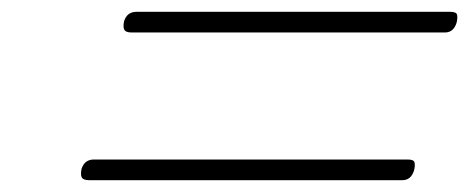

<svg xmlns="http://www.w3.org/2000/svg" viewBox="-20 -600 803 325"><path d="M203 -545Q193 -545 190.5 -549.5Q188 -554 190 -564Q195 -580 211 -580H742Q752 -580 753.5 -575.5Q755 -571 753 -562Q748 -545 733 -545ZM131 -295Q121 -295 118.5 -299.5Q116 -304 118 -314Q123 -330 139 -330H670Q680 -330 681.5 -325.5Q683 -321 681 -312Q676 -295 661 -295Z"/></svg>

Font: Playwrite AU QLD Thin
Style: Regular
Weight: 250
Designer: Veronika Burian, José Scaglione
Foundry: TypeTogether
Version: Version 1.002